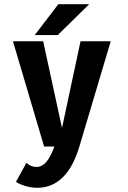

<svg xmlns="http://www.w3.org/2000/svg" viewBox="-20 -696 610 912"><path d="M145 -529.5 257 -676H403.5L254.5 -529.5ZM185 -500 274.5 -88 362.5 -500H506L357 0Q298.5 196 156 196Q125.5 196 95 185.8Q64.5 175.5 56 167.5L105.5 77.5Q126.5 97 153 97Q179 97 199.2 74.2Q219.5 51.5 238.5 0H189.5L41.5 -500Z"/></svg>

Font: League Mono Narrow SemiBold
Style: Regular
Weight: 600
Width: 3
Designer: Tyler Finck
Foundry: The League of Moveable Type / Tyler Finck
Version: Version 2.210